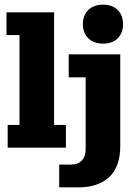

<svg xmlns="http://www.w3.org/2000/svg" viewBox="-20 -636 594 827"><path d="M13 0V-98H64V-485H8V-583H213V-98H264V0ZM235 171V73H284Q316 73 332.5 55.5Q349 38 349 6V-303H276V-402H498V-7Q498 82 450.5 126.5Q403 171 318 171ZM424 -448Q384 -448 360.5 -471Q337 -494 337 -532Q337 -570 360.5 -593Q384 -616 424 -616Q464 -616 487 -593Q510 -570 510 -532Q510 -494 487 -471Q464 -448 424 -448Z"/></svg>

Font: Rokkitt SemiBold ExtraBold
Style: Regular
Weight: 800
Version: Version 3.103